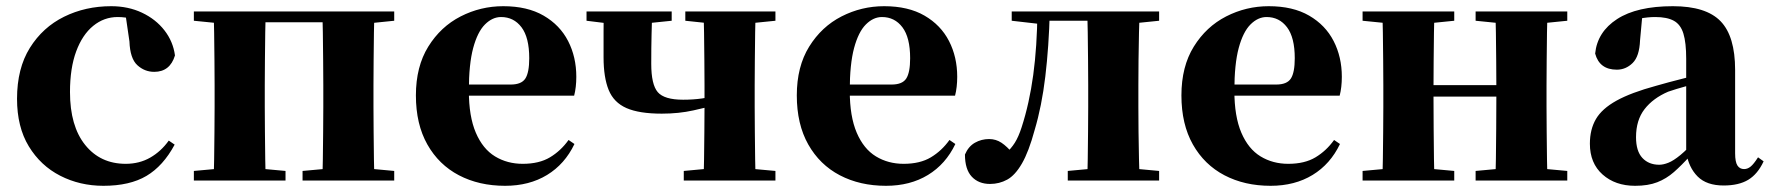

<svg xmlns="http://www.w3.org/2000/svg" viewBox="-20 -583 5715 620"><path d="M314 17Q238 17 174.5 -15.5Q111 -48 73 -110.5Q35 -173 35 -264Q35 -362 76.5 -428.5Q118 -495 187 -529Q256 -563 339 -563Q394 -563 438.5 -542Q483 -521 511 -485Q539 -449 545 -404Q529 -351 478 -351Q447 -351 423.5 -372.5Q400 -394 398 -449L384 -545L461 -499Q433 -514 409.5 -521Q386 -528 360 -528Q316 -528 281 -499.5Q246 -471 226 -417Q206 -363 206 -286Q206 -176 255 -115Q304 -54 386 -54Q430 -54 465 -74Q500 -94 525 -129L544 -116Q507 -47 453 -15Q399 17 314 17Z M669 0Q671 -26 671.5 -68.5Q672 -111 672.5 -157Q673 -203 673 -238V-308Q673 -343 672.5 -389Q672 -435 671.5 -478Q671 -521 669 -546H838Q837 -521 836.5 -478Q836 -435 835.5 -389Q835 -343 835 -308V-238Q835 -203 835.5 -157Q836 -111 836.5 -68.5Q837 -26 838 0ZM1021 0Q1022 -26 1022.5 -68.5Q1023 -111 1023.5 -157Q1024 -203 1024 -238V-308Q1024 -343 1023.5 -389Q1023 -435 1022.5 -478Q1022 -521 1021 -546H1189Q1188 -521 1187.5 -478Q1187 -435 1186.5 -389Q1186 -343 1186 -308V-238Q1186 -203 1186.5 -157Q1187 -111 1187.5 -68.5Q1188 -26 1189 0ZM606 0V-31L716 -41H793L902 -31V0ZM957 0V-31L1067 -41H1145L1253 -31V0ZM606 -516V-546H754V-505H716ZM1106 -505V-546H1253V-516L1145 -505ZM754 -511V-546H1106V-511Z M1611 17Q1527 17 1462 -17Q1397 -51 1360 -116.5Q1323 -182 1323 -275Q1323 -368 1363 -432.5Q1403 -497 1467.5 -530Q1532 -563 1605 -563Q1683 -563 1735.5 -532.5Q1788 -502 1814.5 -450.5Q1841 -399 1841 -335Q1841 -301 1834 -274H1392V-310H1629Q1664 -310 1676.5 -329.5Q1689 -349 1689 -395Q1689 -462 1664 -495Q1639 -528 1598 -528Q1570 -528 1546 -504Q1522 -480 1508 -428Q1494 -376 1494 -290Q1494 -207 1516.5 -154.5Q1539 -102 1578.5 -78Q1618 -54 1668 -54Q1721 -54 1756 -75Q1791 -96 1816 -131L1835 -118Q1804 -53 1746.5 -18Q1689 17 1611 17Z M2117 -216Q2044 -216 2003 -234Q1962 -252 1945.5 -292.5Q1929 -333 1929 -398Q1929 -448 1929 -481.5Q1929 -515 1930 -546H2086Q2085 -511 2084 -471Q2083 -431 2083 -377Q2083 -310 2104 -285.5Q2125 -261 2186 -261Q2218 -261 2246.5 -265Q2275 -269 2312 -279V-249Q2266 -237 2219 -226.5Q2172 -216 2117 -216ZM2252 0Q2253 -26 2253.5 -68.5Q2254 -111 2254.5 -157.5Q2255 -204 2255 -240V-308Q2255 -343 2254.5 -389Q2254 -435 2253.5 -478Q2253 -521 2252 -546H2420Q2419 -521 2418.5 -478Q2418 -435 2417.5 -389Q2417 -343 2417 -308V-238Q2417 -203 2417.5 -157Q2418 -111 2418.5 -68.5Q2419 -26 2420 0ZM1874 -516V-546H2149V-516L2042 -505H1963ZM2188 0V-31L2296 -41H2374L2484 -31V0ZM2193 -516V-546H2484V-516L2375 -505H2297Z M2841 17Q2757 17 2692 -17Q2627 -51 2590 -116.5Q2553 -182 2553 -275Q2553 -368 2593 -432.5Q2633 -497 2697.5 -530Q2762 -563 2835 -563Q2913 -563 2965.5 -532.5Q3018 -502 3044.5 -450.5Q3071 -399 3071 -335Q3071 -301 3064 -274H2622V-310H2859Q2894 -310 2906.5 -329.5Q2919 -349 2919 -395Q2919 -462 2894 -495Q2869 -528 2828 -528Q2800 -528 2776 -504Q2752 -480 2738 -428Q2724 -376 2724 -290Q2724 -207 2746.5 -154.5Q2769 -102 2808.5 -78Q2848 -54 2898 -54Q2951 -54 2986 -75Q3021 -96 3046 -131L3065 -118Q3034 -53 2976.5 -18Q2919 17 2841 17Z M3177 11Q3140 11 3118 -12.5Q3096 -36 3096 -84Q3107 -110 3128 -122Q3149 -134 3174 -134Q3196 -134 3214 -122Q3232 -110 3251 -87V-73H3228V-88Q3245 -103 3257 -122Q3269 -141 3279 -172Q3304 -249 3316.5 -341Q3329 -433 3330 -546H3370Q3367 -432 3355.5 -336Q3344 -240 3321 -163Q3302 -93 3280 -55Q3258 -17 3232.5 -3Q3207 11 3177 11ZM3247 -516V-546H3351V-505H3343ZM3352 -516V-546H3540V-516ZM3428 0V-31L3536 -41H3615L3723 -31V0ZM3491 0Q3492 -26 3492.5 -68.5Q3493 -111 3493.5 -157Q3494 -203 3494 -238V-308Q3494 -343 3493.5 -389Q3493 -435 3492.5 -478Q3492 -521 3491 -546H3660Q3659 -521 3658 -478Q3657 -435 3656.5 -389Q3656 -343 3656 -308V-238Q3656 -203 3656.5 -157Q3657 -111 3658 -68.5Q3659 -26 3660 0ZM3575 -505V-546H3723V-516L3615 -505Z M4083 17Q3999 17 3934 -17Q3869 -51 3832 -116.5Q3795 -182 3795 -275Q3795 -368 3835 -432.5Q3875 -497 3939.5 -530Q4004 -563 4077 -563Q4155 -563 4207.5 -532.5Q4260 -502 4286.5 -450.5Q4313 -399 4313 -335Q4313 -301 4306 -274H3864V-310H4101Q4136 -310 4148.5 -329.5Q4161 -349 4161 -395Q4161 -462 4136 -495Q4111 -528 4070 -528Q4042 -528 4018 -504Q3994 -480 3980 -428Q3966 -376 3966 -290Q3966 -207 3988.5 -154.5Q4011 -102 4050.5 -78Q4090 -54 4140 -54Q4193 -54 4228 -75Q4263 -96 4288 -131L4307 -118Q4276 -53 4218.5 -18Q4161 17 4083 17Z M4443 0Q4445 -26 4445.5 -68.5Q4446 -111 4446.5 -157Q4447 -203 4447 -238V-308Q4447 -343 4446.5 -389Q4446 -435 4445.5 -478Q4445 -521 4443 -546H4612Q4611 -521 4610.5 -477.5Q4610 -434 4609.5 -386Q4609 -338 4609 -298V-276Q4609 -222 4609.5 -168Q4610 -114 4610.5 -70Q4611 -26 4612 0ZM4808 0Q4810 -26 4810.5 -70Q4811 -114 4811.5 -168Q4812 -222 4812 -276V-298Q4812 -338 4811.5 -386Q4811 -434 4810.5 -477.5Q4810 -521 4808 -546H4977Q4976 -521 4975.5 -478Q4975 -435 4974.5 -389Q4974 -343 4974 -308V-238Q4974 -203 4974.5 -157Q4975 -111 4975.5 -68.5Q4976 -26 4977 0ZM4380 0V-31L4490 -41H4567L4676 -31V0ZM4380 -516V-546H4676V-516L4567 -505H4490ZM4745 0V-31L4854 -41H4932L5041 -31V0ZM4745 -516V-546H5041V-516L4932 -505H4854ZM4528 -271V-308H4892V-271Z M5260 17Q5196 17 5155 -19.5Q5114 -56 5114 -119Q5114 -165 5133.5 -198.5Q5153 -232 5200 -258Q5247 -284 5328 -306Q5366 -317 5417.5 -330Q5469 -343 5509 -353V-327Q5469 -317 5429.5 -306Q5390 -295 5367 -287Q5318 -266 5290.5 -230.5Q5263 -195 5263 -140Q5263 -95 5283.5 -73Q5304 -51 5338 -51Q5351 -51 5367.5 -57.5Q5384 -64 5406.5 -82.5Q5429 -101 5460 -136L5479 -80H5438Q5410 -49 5385.5 -27.5Q5361 -6 5331.5 5.5Q5302 17 5260 17ZM5546 16Q5491 16 5462 -13Q5433 -42 5425 -91V-93V-393Q5425 -445 5416 -474.5Q5407 -504 5385 -516Q5363 -528 5325 -528Q5301 -528 5275 -523Q5249 -518 5211 -505L5283 -529L5276 -453Q5274 -401 5252 -379.5Q5230 -358 5201 -358Q5145 -358 5131 -410Q5138 -480 5202 -521.5Q5266 -563 5382 -563Q5489 -563 5536 -514.5Q5583 -466 5583 -357V-88Q5583 -60 5590.5 -48.5Q5598 -37 5612 -37Q5623 -37 5633 -45Q5643 -53 5657 -75L5675 -62Q5656 -21 5625.5 -2.5Q5595 16 5546 16Z"/></svg>

Font: Noto Serif JP Black
Style: Regular
Weight: 900
Designer: Ryoko NISHIZUKA 西塚涼子 (kana & ideographs); Frank Grießhammer (Latin, Greek & Cyrillic); Wenlong ZHANG 张文龙 (bopomofo); San
Foundry: Adobe
Version: Version 2.003-H1;hotconv 1.1.1;makeotfexe 2.6.0